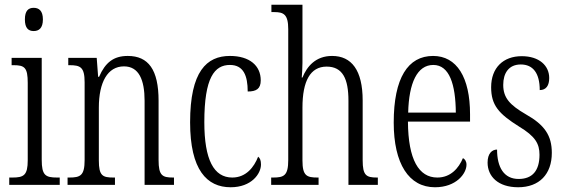

<svg xmlns="http://www.w3.org/2000/svg" viewBox="-20 -780 2383 810"><path d="M122 -649C144 -649 161 -661 161 -698C161 -735 144 -747 122 -747C100 -747 85 -735 85 -698C85 -661 100 -649 122 -649ZM19 0H232V-31H221C172 -31 156 -40 156 -106V-536H29V-505H37C84 -505 97 -495 97 -430V-104C97 -40 80 -31 32 -31H19Z M265 0H465V-31H459C413 -31 397 -38 397 -103V-326C397 -433 434 -500 503 -500C566 -500 590 -443 590 -355V0H714V-31H710C665 -31 649 -39 649 -105V-355C649 -486 606 -544 519 -544C459 -544 424 -516 398 -456H394L388 -536H268V-505H273C319 -505 337 -497 337 -433V-105C337 -39 319 -31 272 -31H265Z M953 10C1041 10 1081 -47 1081 -86C1081 -103 1077 -113 1069 -119C1052 -75 1018 -31 960 -31C882 -31 842 -106 842 -265C842 -453 885 -506 950 -506C1007 -506 1025 -461 1025 -394C1061 -394 1080 -405 1080 -441C1080 -503 1033 -544 950 -544C852 -544 782 -479 782 -264C782 -63 853 10 953 10Z M1124 0H1324V-31H1320C1274 -31 1256 -38 1256 -103V-326C1256 -438 1289 -499 1358 -499C1426 -499 1450 -447 1450 -355V0H1574V-31H1570C1525 -31 1510 -40 1510 -104V-356C1510 -484 1463 -544 1381 -544C1312 -544 1275 -500 1256 -453H1253C1254 -465 1256 -492 1256 -515V-760H1125V-729H1137C1176 -729 1196 -720 1196 -657V-105C1196 -39 1178 -31 1132 -31H1124Z M1815 10C1905 10 1948 -48 1948 -85C1948 -100 1941 -109 1933 -113C1915 -70 1881 -31 1825 -31C1747 -31 1702 -106 1701 -267H1963V-298C1963 -454 1907 -544 1807 -544C1701 -544 1641 -451 1641 -263C1641 -89 1705 10 1815 10ZM1903 -305H1702C1705 -430 1740 -506 1808 -506C1876 -506 1902 -424 1903 -305Z M2166 10C2255 10 2308 -45 2308 -135C2308 -208 2278 -253 2198 -298C2131 -337 2103 -367 2103 -422C2103 -471 2126 -508 2177 -508C2229 -508 2257 -471 2257 -400C2284 -400 2297 -419 2297 -451C2297 -503 2255 -543 2181 -543C2103 -543 2052 -494 2052 -412C2052 -336 2084 -300 2170 -246C2238 -205 2256 -174 2256 -127C2256 -60 2226 -25 2168 -25C2106 -25 2077 -74 2077 -149C2056 -149 2037 -133 2037 -94C2037 -36 2081 10 2166 10Z"/></svg>

Font: Noto Serif Devanagari ExtraCondensed Light
Style: Regular
Weight: 300
Width: 2
Designer: Universal Thirst, Indian Type Foundry and the Monotype Design Team
Foundry: Monotype Imaging Inc.
Version: Version 2.004